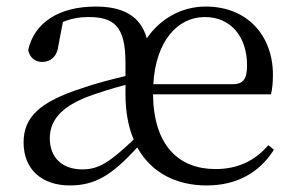

<svg xmlns="http://www.w3.org/2000/svg" viewBox="-20 -551 898 586"><path d="M611 15C705 15 773 -26 816 -94L799 -108C759 -61 706 -35 638 -35C526 -35 449 -106 447 -263H807C811 -279 813 -299 813 -323C813 -441 736 -531 608 -531C535 -531 470 -495 428 -434C409 -502 356 -531 272 -531C159 -531 84 -481 66 -398C71 -375 87 -362 109 -362C133 -362 154 -377 158 -411L172 -484C199 -495 224 -499 250 -499C328 -499 363 -471 363 -359V-319C318 -308 270 -296 231 -282C100 -240 52 -193 52 -116C52 -32 110 15 193 15C271 15 322 -17 399 -101C442 -23 519 15 611 15ZM448 -294C455 -424 521 -499 605 -499C686 -499 734 -437 734 -352C734 -312 724 -294 690 -294ZM388 -125C314 -55 281 -34 231 -34C170 -34 132 -70 132 -129C132 -182 165 -224 248 -256C280 -268 322 -281 363 -292V-263C363 -209 372 -163 388 -125Z"/></svg>

Font: Source Han Serif CN
Style: Regular
Weight: 400
Designer: Ryoko NISHIZUKA 西塚涼子 (kana & ideographs); Frank Grießhammer (Latin, Greek & Cyrillic); Wenlong ZHANG 张文龙 (bopomofo); San
Foundry: Adobe
Version: Version 2.003;hotconv 1.1.1;makeotfexe 2.6.0